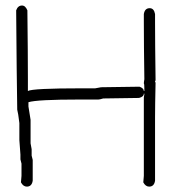

<svg xmlns="http://www.w3.org/2000/svg" viewBox="-20 -694 626 702"><path d="M60.5 -673.8Q72.8 -673.8 80.1 -656.2Q82 -495.6 82 -404.3V-361.3Q98.6 -371.1 279.3 -371.1H328.1Q330.6 -371.1 349.6 -375Q469.2 -377 490.2 -377Q505.9 -371.1 505.9 -361.3H507.8V-369.1Q507.8 -388.2 505.9 -388.7Q505.9 -393.6 507.8 -404.3Q505.9 -530.8 505.9 -613.3V-642.6Q509.3 -664.1 527.3 -664.1Q543 -664.1 546.9 -642.6V-613.3Q546.9 -540 548.8 -400.4L546.9 -396.5Q546.9 -392.6 548.8 -392.6Q546.9 -307.1 546.9 -265.6V-33.2Q543.5 -11.7 525.4 -11.7Q512.2 -11.7 503.9 -27.3L505.9 -50.8V-337.9L507.8 -349.6V-351.6H505.9Q505.9 -340.3 488.3 -335.9Q379.9 -334 357.4 -334Q344.7 -330.1 339.8 -330.1H271.5Q114.7 -330.1 84 -320.3V-304.7L91.8 -255.9V-169.9Q95.7 -150.9 95.7 -148.4V-125Q99.6 -111.3 99.6 -109.4V-33.2Q96.2 -11.7 78.1 -11.7Q64.9 -11.7 56.6 -27.3L58.6 -50.8V-95.7Q58.6 -97.7 54.7 -111.3V-128.9Q50.8 -176.3 50.8 -181.6V-244.1Q46.4 -281.2 43 -293Q41 -412.1 39.1 -656.2Q45.4 -673.8 60.5 -673.8Z"/></svg>

Font: CEF Fonts CJK
Style: Regular
Weight: 400
Designer: PartyBoss (派对大魔王)
Version: Release 2.25